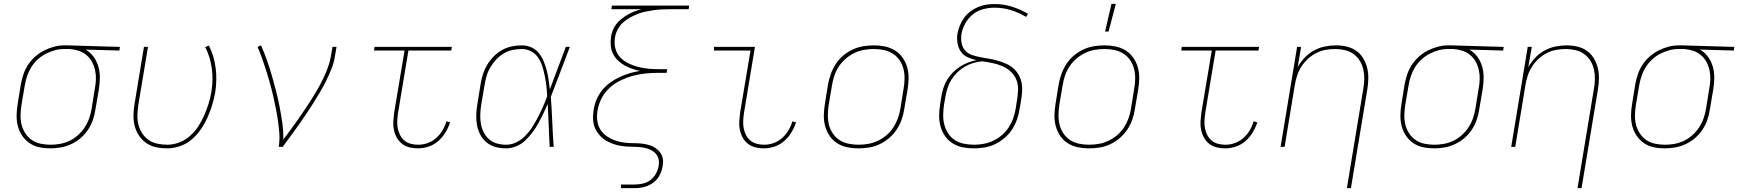

<svg xmlns="http://www.w3.org/2000/svg" viewBox="-20 -764 9044 999"><path d="M242 8Q212 8 184 2Q156 -4 133.5 -19.5Q111 -35 95.5 -58Q80 -81 73 -108Q66 -135 66.5 -164.5Q67 -194 72 -223L88 -323Q93 -350 101.5 -376Q110 -402 125.5 -426Q141 -450 163 -469.5Q185 -489 210 -501.5Q235 -514 261.5 -521Q288 -528 315 -528H331L604 -520L601 -501L425 -506Q450 -492 467 -468.5Q484 -445 492 -417Q500 -389 499.5 -358Q499 -327 494 -297L477 -197Q473 -169 464 -142Q455 -115 439 -90.5Q423 -66 400.5 -46.5Q378 -27 351.5 -14.5Q325 -2 297 3Q269 8 242 8ZM243 -11Q268 -11 293 -15.5Q318 -20 342 -31.5Q366 -43 386.5 -61.5Q407 -80 421.5 -102.5Q436 -125 444.5 -150Q453 -175 457 -200L473 -300Q478 -325 479 -349.5Q480 -374 475 -397.5Q470 -421 459 -441.5Q448 -462 430.5 -477Q413 -492 390.5 -499.5Q368 -507 343 -509H314Q290 -509 265.5 -502.5Q241 -496 218 -484Q195 -472 175.5 -454Q156 -436 142.5 -414Q129 -392 121 -368Q113 -344 109 -320L92 -220Q88 -194 87 -167.5Q86 -141 92 -116.5Q98 -92 111.5 -71Q125 -50 145 -36Q165 -22 190.5 -16.5Q216 -11 243 -11Z M850 8Q820 8 792 2Q764 -4 741.5 -19.5Q719 -35 703.5 -58Q688 -81 681 -108Q674 -135 674.5 -164.5Q675 -194 680 -223L729 -520H750L700 -220Q696 -194 695 -167.5Q694 -141 700 -116.5Q706 -92 719.5 -71Q733 -50 753 -36Q773 -22 798.5 -16.5Q824 -11 851 -11Q881 -11 912 -22.5Q943 -34 968.5 -56.5Q994 -79 1012 -107Q1030 -135 1043 -165Q1056 -195 1065.5 -225.5Q1075 -256 1080 -287Q1090 -348 1082 -408Q1074 -468 1048 -519L1067 -527Q1094 -473 1102 -410.5Q1110 -348 1100 -284Q1094 -251 1084 -218Q1074 -185 1060 -153.5Q1046 -122 1025.5 -92Q1005 -62 977.5 -38.5Q950 -15 916.5 -3.5Q883 8 850 8Z M1430 0Q1436 -35 1433.5 -69.5Q1431 -104 1426 -137.5Q1421 -171 1414.5 -203.5Q1408 -236 1400.5 -268.5Q1393 -301 1384 -333Q1375 -365 1365 -397Q1355 -429 1344 -459.5Q1333 -490 1320 -520L1338 -528Q1355 -490 1369 -450.5Q1383 -411 1394.5 -371Q1406 -331 1416.5 -290Q1427 -249 1435 -207.5Q1443 -166 1449 -124Q1455 -82 1454 -38Q1473 -63 1492 -88.5Q1511 -114 1529 -140Q1547 -166 1564.5 -192Q1582 -218 1599 -244.5Q1616 -271 1631.5 -298Q1647 -325 1660.5 -353Q1674 -381 1685 -410Q1696 -439 1701 -468L1710 -520H1731L1722 -468Q1717 -436 1704.5 -405Q1692 -374 1677 -343.5Q1662 -313 1644.5 -283.5Q1627 -254 1608.5 -225Q1590 -196 1571 -167.5Q1552 -139 1532 -111Q1512 -83 1491.5 -55Q1471 -27 1451 0Z M2154 8Q2131 8 2109.5 2.5Q2088 -3 2071.5 -16Q2055 -29 2044.5 -48Q2034 -67 2029.5 -88.5Q2025 -110 2026.5 -133Q2028 -156 2031 -179L2085 -501H1926L1929 -520H2331L2328 -501H2105L2051 -176Q2048 -156 2047 -136Q2046 -116 2049.5 -97Q2053 -78 2061.5 -61.5Q2070 -45 2084 -33Q2098 -21 2117 -16Q2136 -11 2156 -11Q2181 -11 2205 -19.5Q2229 -28 2249 -45.5Q2269 -63 2282.5 -86Q2296 -109 2303 -133L2322 -127Q2313 -100 2297.5 -74.5Q2282 -49 2259.5 -29.5Q2237 -10 2209 -1Q2181 8 2154 8Z M2613 8Q2585 8 2559 1Q2533 -6 2512.5 -22.5Q2492 -39 2479.5 -62.5Q2467 -86 2462 -112.5Q2457 -139 2458 -167Q2459 -195 2464 -223L2480 -323Q2484 -349 2492 -375Q2500 -401 2514 -425Q2528 -449 2548 -469.5Q2568 -490 2592 -503.5Q2616 -517 2642.5 -522.5Q2669 -528 2695 -528Q2722 -528 2745 -517.5Q2768 -507 2783.5 -488Q2799 -469 2808.5 -446Q2818 -423 2824.5 -398.5Q2831 -374 2834.5 -349Q2838 -324 2841 -299Q2862 -354 2882.5 -409.5Q2903 -465 2924 -520H2945Q2920 -455 2895.5 -389.5Q2871 -324 2846 -260Q2851 -195 2853.5 -130Q2856 -65 2861 0H2840Q2837 -56 2835 -111.5Q2833 -167 2830 -223Q2819 -198 2807 -173Q2795 -148 2781.5 -123.5Q2768 -99 2751 -76Q2734 -53 2713.5 -33.5Q2693 -14 2666.5 -3Q2640 8 2613 8ZM2614 -11Q2642 -11 2668.5 -24.5Q2695 -38 2715.5 -59.5Q2736 -81 2751.5 -106Q2767 -131 2780.5 -157Q2794 -183 2805.5 -209.5Q2817 -236 2827 -263Q2826 -289 2823 -315Q2820 -341 2815 -366.5Q2810 -392 2802.5 -416.5Q2795 -441 2781.5 -462Q2768 -483 2745 -496Q2722 -509 2695 -509Q2672 -509 2647.5 -504Q2623 -499 2601 -486Q2579 -473 2561.5 -454Q2544 -435 2531 -413Q2518 -391 2511.5 -367.5Q2505 -344 2501 -320L2484 -220Q2480 -195 2479 -170Q2478 -145 2482 -121Q2486 -97 2496.5 -76Q2507 -55 2524.5 -39.5Q2542 -24 2565.5 -17.5Q2589 -11 2614 -11Z M3211 215V196H3283Q3304 196 3325.5 191Q3347 186 3364.5 172.5Q3382 159 3393 139Q3404 119 3407 98Q3411 78 3405.5 60Q3400 42 3386.5 30Q3373 18 3355.5 11.5Q3338 5 3319 2.5Q3300 0 3280.5 0Q3261 0 3241.5 -1.5Q3222 -3 3203 -6.5Q3184 -10 3167 -16.5Q3150 -23 3134 -32Q3118 -41 3105.5 -54Q3093 -67 3083.5 -82.5Q3074 -98 3069.5 -116.5Q3065 -135 3065.5 -154.5Q3066 -174 3069 -193Q3073 -220 3084 -246Q3095 -272 3113 -294.5Q3131 -317 3154.5 -334Q3178 -351 3204 -363Q3230 -375 3256.5 -383Q3283 -391 3310 -395Q3289 -399 3268 -406.5Q3247 -414 3228.5 -424.5Q3210 -435 3194.5 -450Q3179 -465 3169.5 -484.5Q3160 -504 3158 -526.5Q3156 -549 3159 -572Q3162 -590 3169 -607.5Q3176 -625 3188 -640Q3200 -655 3215.5 -667Q3231 -679 3247.5 -688.5Q3264 -698 3281.5 -704.5Q3299 -711 3317 -716H3161L3164 -735H3566L3563 -716H3465Q3444 -716 3423.5 -715Q3403 -714 3381.5 -711Q3360 -708 3338.5 -703.5Q3317 -699 3297 -691Q3277 -683 3257 -672Q3237 -661 3220.5 -645.5Q3204 -630 3193.5 -610Q3183 -590 3180 -569Q3175 -541 3181.5 -513.5Q3188 -486 3206 -466.5Q3224 -447 3248.5 -435Q3273 -423 3299.5 -416Q3326 -409 3354.5 -406.5Q3383 -404 3412 -404H3452L3448 -385H3408Q3375 -385 3342 -382Q3309 -379 3276.5 -370.5Q3244 -362 3212 -347Q3180 -332 3153.5 -308.5Q3127 -285 3111 -254Q3095 -223 3089 -190Q3085 -164 3087.5 -138.5Q3090 -113 3102.5 -92Q3115 -71 3135.5 -56.5Q3156 -42 3179.5 -33.5Q3203 -25 3228.5 -22Q3254 -19 3281 -19Q3300 -19 3318.5 -17Q3337 -15 3355 -10Q3373 -5 3388 4.5Q3403 14 3414 28Q3425 42 3428.5 60.5Q3432 79 3428 98Q3425 122 3413 146Q3401 170 3379.5 186Q3358 202 3333 208.5Q3308 215 3283 215Z M3954 8Q3931 8 3909.5 2.5Q3888 -3 3871.5 -16Q3855 -29 3844.5 -48Q3834 -67 3829.5 -88.5Q3825 -110 3826.5 -133Q3828 -156 3831 -179L3885 -501H3695V-520H3908L3851 -176Q3848 -156 3847 -136Q3846 -116 3849.5 -97Q3853 -78 3861.5 -61.5Q3870 -45 3884 -33Q3898 -21 3917 -16Q3936 -11 3956 -11Q3981 -11 4005 -19.5Q4029 -28 4049 -45.5Q4069 -63 4082.5 -86Q4096 -109 4103 -133L4122 -127Q4113 -100 4097.5 -74.5Q4082 -49 4059.5 -29.5Q4037 -10 4009 -1Q3981 8 3954 8Z M4446 8Q4416 8 4387.5 2Q4359 -4 4335.5 -19Q4312 -34 4296.5 -57Q4281 -80 4273.5 -107Q4266 -134 4266.5 -164Q4267 -194 4272 -223L4288 -323Q4293 -351 4302.5 -378Q4312 -405 4328 -430Q4344 -455 4367 -474.5Q4390 -494 4417 -506.5Q4444 -519 4472 -523.5Q4500 -528 4527 -528Q4557 -528 4585.5 -522Q4614 -516 4637.5 -501Q4661 -486 4677 -463Q4693 -440 4700.5 -413Q4708 -386 4707.5 -356Q4707 -326 4702 -297L4685 -197Q4681 -169 4671.5 -142Q4662 -115 4645.5 -90Q4629 -65 4606 -45.5Q4583 -26 4556.5 -13.5Q4530 -1 4501.5 3.5Q4473 8 4446 8ZM4447 -11Q4472 -11 4497.5 -15.5Q4523 -20 4547.5 -31.5Q4572 -43 4593 -61Q4614 -79 4628.5 -101.5Q4643 -124 4652 -149Q4661 -174 4665 -200L4681 -300Q4686 -326 4686.5 -353Q4687 -380 4681 -404.5Q4675 -429 4661 -450Q4647 -471 4626 -484.5Q4605 -498 4579.5 -503.5Q4554 -509 4527 -509Q4502 -509 4476 -504.5Q4450 -500 4426 -488.5Q4402 -477 4381 -459Q4360 -441 4345 -418.5Q4330 -396 4321.5 -371Q4313 -346 4309 -320L4292 -220Q4288 -194 4287.5 -167Q4287 -140 4293 -115.5Q4299 -91 4313 -70Q4327 -49 4347.5 -35.5Q4368 -22 4394 -16.5Q4420 -11 4447 -11Z M5046 8Q5016 8 4987.5 2Q4959 -4 4935.5 -19Q4912 -34 4896.5 -57Q4881 -80 4873.5 -107Q4866 -134 4866.5 -164Q4867 -194 4872 -223L4878 -263Q4882 -285 4889 -307Q4896 -329 4908.5 -349.5Q4921 -370 4938 -387Q4955 -404 4975 -417Q4995 -430 5017 -438.5Q5039 -447 5061 -451Q5037 -456 5015 -466Q4993 -476 4979.5 -495.5Q4966 -515 4962 -540Q4958 -565 4962 -590Q4966 -611 4974.5 -632Q4983 -653 4996.5 -671.5Q5010 -690 5028.5 -704Q5047 -718 5068 -727Q5089 -736 5110.5 -739.5Q5132 -743 5153 -743Q5202 -743 5246 -729Q5290 -715 5329 -692L5319 -676Q5282 -698 5241 -711Q5200 -724 5154 -724Q5126 -724 5096.5 -716.5Q5067 -709 5043 -690Q5019 -671 5003.5 -644Q4988 -617 4983 -589Q4979 -565 4983 -541.5Q4987 -518 5001.5 -501.5Q5016 -485 5038.5 -477.5Q5061 -470 5083.5 -466Q5106 -462 5129 -458Q5152 -454 5174 -447.5Q5196 -441 5217 -431.5Q5238 -422 5254 -407.5Q5270 -393 5281 -373Q5292 -353 5296 -330.5Q5300 -308 5298 -284Q5296 -260 5292 -236L5285 -197Q5281 -169 5271.5 -142Q5262 -115 5246 -90.5Q5230 -66 5206.5 -46Q5183 -26 5156.5 -13.5Q5130 -1 5101.5 3.5Q5073 8 5046 8ZM5047 -11Q5072 -11 5097.5 -15.5Q5123 -20 5147.5 -31.5Q5172 -43 5193 -61Q5214 -79 5228.5 -101.5Q5243 -124 5252 -149.5Q5261 -175 5265 -200L5271 -239Q5276 -267 5277 -295.5Q5278 -324 5268.5 -348.5Q5259 -373 5239.5 -391Q5220 -409 5196 -419.5Q5172 -430 5145.5 -435.5Q5119 -441 5091 -445Q5068 -443 5045 -436.5Q5022 -430 5000.5 -417.5Q4979 -405 4961 -387.5Q4943 -370 4930 -349Q4917 -328 4910 -305.5Q4903 -283 4899 -260L4892 -220Q4888 -194 4887.5 -167Q4887 -140 4893.5 -115.5Q4900 -91 4913.5 -70Q4927 -49 4947.5 -35.5Q4968 -22 4994 -16.5Q5020 -11 5047 -11Z M5646 8Q5616 8 5587.5 2Q5559 -4 5535.5 -19Q5512 -34 5496.5 -57Q5481 -80 5473.5 -107Q5466 -134 5466.5 -164Q5467 -194 5472 -223L5488 -323Q5493 -351 5502.5 -378Q5512 -405 5528 -430Q5544 -455 5567 -474.5Q5590 -494 5617 -506.5Q5644 -519 5672 -523.5Q5700 -528 5727 -528Q5757 -528 5785.5 -522Q5814 -516 5837.5 -501Q5861 -486 5877 -463Q5893 -440 5900.5 -413Q5908 -386 5907.5 -356Q5907 -326 5902 -297L5885 -197Q5881 -169 5871.5 -142Q5862 -115 5845.5 -90Q5829 -65 5806 -45.5Q5783 -26 5756.5 -13.5Q5730 -1 5701.5 3.5Q5673 8 5646 8ZM5647 -11Q5672 -11 5697.5 -15.5Q5723 -20 5747.5 -31.5Q5772 -43 5793 -61Q5814 -79 5828.5 -101.5Q5843 -124 5852 -149Q5861 -174 5865 -200L5881 -300Q5886 -326 5886.5 -353Q5887 -380 5881 -404.5Q5875 -429 5861 -450Q5847 -471 5826 -484.5Q5805 -498 5779.5 -503.5Q5754 -509 5727 -509Q5702 -509 5676 -504.5Q5650 -500 5626 -488.5Q5602 -477 5581 -459Q5560 -441 5545 -418.5Q5530 -396 5521.5 -371Q5513 -346 5509 -320L5492 -220Q5488 -194 5487.5 -167Q5487 -140 5493 -115.5Q5499 -91 5513 -70Q5527 -49 5547.5 -35.5Q5568 -22 5594 -16.5Q5620 -11 5647 -11ZM5730 -600 5763 -744H5786L5748 -600Z M6354 8Q6331 8 6309.5 2.5Q6288 -3 6271.5 -16Q6255 -29 6244.5 -48Q6234 -67 6229.5 -88.5Q6225 -110 6226.5 -133Q6228 -156 6231 -179L6285 -501H6126L6129 -520H6531L6528 -501H6305L6251 -176Q6248 -156 6247 -136Q6246 -116 6249.5 -97Q6253 -78 6261.5 -61.5Q6270 -45 6284 -33Q6298 -21 6317 -16Q6336 -11 6356 -11Q6381 -11 6405 -19.5Q6429 -28 6449 -45.5Q6469 -63 6482.5 -86Q6496 -109 6503 -133L6522 -127Q6513 -100 6497.5 -74.5Q6482 -49 6459.5 -29.5Q6437 -10 6409 -1Q6381 8 6354 8Z M6988 215 7073 -300Q7078 -326 7078.5 -352Q7079 -378 7073.5 -402.5Q7068 -427 7055 -448Q7042 -469 7022.5 -483Q7003 -497 6978 -503Q6953 -509 6927 -509Q6903 -509 6877.5 -504.5Q6852 -500 6828.5 -488Q6805 -476 6785 -457.5Q6765 -439 6751 -417Q6737 -395 6729 -370.5Q6721 -346 6717 -321L6664 0H6643L6729 -520H6750L6732 -415Q6747 -441 6768.5 -464Q6790 -487 6817 -501.5Q6844 -516 6873 -522Q6902 -528 6931 -528Q6960 -528 6987.5 -521.5Q7015 -515 7037 -499.5Q7059 -484 7073 -460.5Q7087 -437 7093.5 -410.5Q7100 -384 7099.5 -355Q7099 -326 7094 -297L7009 215Z M7442 8Q7412 8 7384 2Q7356 -4 7333.5 -19.5Q7311 -35 7295.5 -58Q7280 -81 7273 -108Q7266 -135 7266.5 -164.5Q7267 -194 7272 -223L7288 -323Q7293 -350 7301.5 -376Q7310 -402 7325.5 -426Q7341 -450 7363 -469.5Q7385 -489 7410 -501.5Q7435 -514 7461.5 -521Q7488 -528 7515 -528H7531L7804 -520L7801 -501L7625 -506Q7650 -492 7667 -468.5Q7684 -445 7692 -417Q7700 -389 7699.5 -358Q7699 -327 7694 -297L7677 -197Q7673 -169 7664 -142Q7655 -115 7639 -90.5Q7623 -66 7600.5 -46.5Q7578 -27 7551.5 -14.5Q7525 -2 7497 3Q7469 8 7442 8ZM7443 -11Q7468 -11 7493 -15.5Q7518 -20 7542 -31.5Q7566 -43 7586.5 -61.5Q7607 -80 7621.5 -102.5Q7636 -125 7644.5 -150Q7653 -175 7657 -200L7673 -300Q7678 -325 7679 -349.5Q7680 -374 7675 -397.5Q7670 -421 7659 -441.5Q7648 -462 7630.5 -477Q7613 -492 7590.5 -499.5Q7568 -507 7543 -509H7514Q7490 -509 7465.5 -502.5Q7441 -496 7418 -484Q7395 -472 7375.5 -454Q7356 -436 7342.5 -414Q7329 -392 7321 -368Q7313 -344 7309 -320L7292 -220Q7288 -194 7287 -167.5Q7286 -141 7292 -116.5Q7298 -92 7311.5 -71Q7325 -50 7345 -36Q7365 -22 7390.5 -16.5Q7416 -11 7443 -11Z M8188 215 8273 -300Q8278 -326 8278.5 -352Q8279 -378 8273.5 -402.5Q8268 -427 8255 -448Q8242 -469 8222.5 -483Q8203 -497 8178 -503Q8153 -509 8127 -509Q8103 -509 8077.5 -504.5Q8052 -500 8028.5 -488Q8005 -476 7985 -457.5Q7965 -439 7951 -417Q7937 -395 7929 -370.5Q7921 -346 7917 -321L7864 0H7843L7929 -520H7950L7932 -415Q7947 -441 7968.5 -464Q7990 -487 8017 -501.5Q8044 -516 8073 -522Q8102 -528 8131 -528Q8160 -528 8187.5 -521.5Q8215 -515 8237 -499.5Q8259 -484 8273 -460.5Q8287 -437 8293.5 -410.5Q8300 -384 8299.5 -355Q8299 -326 8294 -297L8209 215Z M8642 8Q8612 8 8584 2Q8556 -4 8533.5 -19.5Q8511 -35 8495.5 -58Q8480 -81 8473 -108Q8466 -135 8466.5 -164.5Q8467 -194 8472 -223L8488 -323Q8493 -350 8501.5 -376Q8510 -402 8525.5 -426Q8541 -450 8563 -469.5Q8585 -489 8610 -501.5Q8635 -514 8661.5 -521Q8688 -528 8715 -528H8731L9004 -520L9001 -501L8825 -506Q8850 -492 8867 -468.5Q8884 -445 8892 -417Q8900 -389 8899.5 -358Q8899 -327 8894 -297L8877 -197Q8873 -169 8864 -142Q8855 -115 8839 -90.5Q8823 -66 8800.5 -46.5Q8778 -27 8751.5 -14.5Q8725 -2 8697 3Q8669 8 8642 8ZM8643 -11Q8668 -11 8693 -15.5Q8718 -20 8742 -31.5Q8766 -43 8786.5 -61.5Q8807 -80 8821.5 -102.5Q8836 -125 8844.5 -150Q8853 -175 8857 -200L8873 -300Q8878 -325 8879 -349.5Q8880 -374 8875 -397.5Q8870 -421 8859 -441.5Q8848 -462 8830.5 -477Q8813 -492 8790.5 -499.5Q8768 -507 8743 -509H8714Q8690 -509 8665.5 -502.5Q8641 -496 8618 -484Q8595 -472 8575.5 -454Q8556 -436 8542.5 -414Q8529 -392 8521 -368Q8513 -344 8509 -320L8492 -220Q8488 -194 8487 -167.5Q8486 -141 8492 -116.5Q8498 -92 8511.5 -71Q8525 -50 8545 -36Q8565 -22 8590.5 -16.5Q8616 -11 8643 -11Z"/></svg>

Font: Iosevka Thin Extended
Style: Italic
Weight: 100
Width: 7
Italic angle: -9°
Monospace: yes
Designer: Belleve Invis
Foundry: Belleve Invis
Version: Version 32.5.0; ttfautohint (v1.8.4)